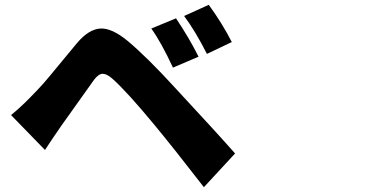

<svg xmlns="http://www.w3.org/2000/svg" viewBox="-20 -779 1540 806"><path d="M718.8 -702.1Q773.4 -621.1 813.5 -541L706.1 -495.1Q657.2 -600.6 615.2 -659.2ZM856.4 -758.8Q913.1 -680.7 953.1 -602.5L848.6 -552.7Q800.8 -647.5 752.9 -711.9ZM26.4 -295.9Q64.5 -327.1 102.1 -365.2Q139.6 -403.3 159.7 -425.8Q179.7 -448.2 230.5 -510.3Q281.2 -572.3 303.7 -598.6Q352.5 -656.2 400.9 -659.2Q449.2 -662.1 515.6 -607.4Q598.6 -538.1 718.8 -406.2Q896.5 -214.8 966.8 -134.8L835.9 6.8Q709 -157.2 628.9 -253.9Q513.7 -393.6 451.2 -449.2Q427.7 -469.7 410.6 -469.2Q393.6 -468.8 375 -444.3Q367.2 -433.6 237.3 -251Q191.4 -184.6 168.9 -149.4Z"/></svg>

Font: Bpmf Zihi Sans Heavy
Style: Heavy
Weight: 900
Foundry: But Ko
Version: Version 1.320